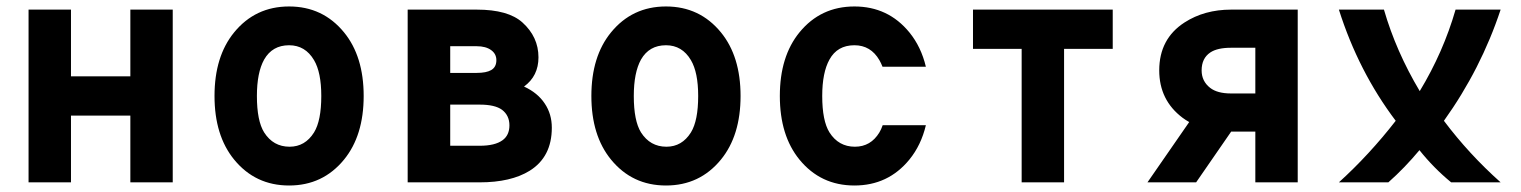

<svg xmlns="http://www.w3.org/2000/svg" viewBox="-20 -567 4728 597"><path d="M68.8 0V-537.1H200.7V-329.6H385.3V-537.1H517.1V0H385.3V-207.5H200.7V0Z M878.9 -426.3Q826.7 -426.3 801.3 -381.8Q778.8 -341.3 778.8 -268.6Q778.8 -191.4 801.3 -155.3Q829.6 -110.8 880.4 -110.8Q928.7 -110.8 956.5 -155.3Q979 -191.9 979 -268.6Q979 -341.8 956.5 -379.9Q929.2 -426.3 878.9 -426.3ZM708 -70.8Q647 -145.5 647 -268.6Q647 -391.6 708 -466.3Q773.9 -546.9 878.9 -546.9Q983.9 -546.9 1049.8 -466.3Q1110.8 -391.6 1110.8 -268.6Q1110.8 -145.5 1049.8 -70.8Q983.9 9.8 878.9 9.8Q773.9 9.8 708 -70.8Z M1247.6 0V-537.1H1462.4Q1560.1 -537.1 1604.5 -497.1Q1654.3 -452.1 1654.3 -388.7Q1654.3 -330.6 1609.4 -297.9Q1651.9 -278.3 1673.8 -245.1Q1695.8 -212.4 1695.8 -169.9Q1695.8 -79.1 1627 -36.1Q1568.8 0 1471.2 0ZM1379.9 -241.7V-113.8H1471.7Q1519 -113.8 1542.5 -130.9Q1564 -146.5 1564 -177.2Q1564 -208 1541 -225.6Q1519 -241.7 1471.7 -241.7ZM1379.9 -423.3V-340.3H1461.9Q1492.2 -340.3 1507.3 -349.1Q1523.4 -358.4 1523.4 -379.9Q1523.4 -399.4 1507.3 -411.1Q1490.7 -423.3 1461.9 -423.3Z M2050.8 -426.3Q1998.5 -426.3 1973.1 -381.8Q1950.7 -341.3 1950.7 -268.6Q1950.7 -191.4 1973.1 -155.3Q2001.5 -110.8 2052.2 -110.8Q2100.6 -110.8 2128.4 -155.3Q2150.9 -191.9 2150.9 -268.6Q2150.9 -341.8 2128.4 -379.9Q2101.1 -426.3 2050.8 -426.3ZM1879.9 -70.8Q1818.8 -145.5 1818.8 -268.6Q1818.8 -391.6 1879.9 -466.3Q1945.8 -546.9 2050.8 -546.9Q2155.8 -546.9 2221.7 -466.3Q2282.7 -391.6 2282.7 -268.6Q2282.7 -145.5 2221.7 -70.8Q2155.8 9.8 2050.8 9.8Q1945.8 9.8 1879.9 -70.8Z M2858.9 -177.7Q2844.2 -115.7 2807.6 -70.8Q2741.7 9.8 2636.7 9.8Q2531.7 9.8 2465.8 -70.8Q2404.8 -145.5 2404.8 -268.6Q2404.8 -391.6 2465.8 -466.3Q2531.7 -546.9 2636.7 -546.9Q2741.7 -546.9 2807.6 -466.3Q2844.2 -421.4 2858.9 -359.4H2724.1Q2719.7 -370.6 2714.4 -379.9Q2687.5 -426.3 2636.7 -426.3Q2583.5 -426.3 2559.1 -381.8Q2536.6 -341.3 2536.6 -268.6Q2536.6 -191.4 2559.1 -155.3Q2587.4 -110.8 2638.2 -110.8Q2687.5 -110.8 2714.4 -155.3Q2720.2 -165 2724.6 -177.7Z M3156.7 0V-415H3005.4V-537.1H3439.9V-415H3288.6V0Z M3547.9 0 3677.7 -187.5Q3667 -193.4 3657.2 -200.7Q3584.5 -255.4 3584.5 -348.1Q3584.5 -446.3 3663.1 -497.1Q3725.1 -537.1 3808.1 -537.1H4015.1V0H3883.3V-157.7H3808.1L3699.2 0ZM3883.3 -276.4V-418.5H3807.6Q3765.1 -418.5 3743.2 -403.8Q3716.3 -385.7 3716.3 -348.1Q3716.3 -314.5 3742.7 -293.9Q3765.1 -276.4 3807.6 -276.4Z M4143.1 0Q4237.8 -85.9 4319.8 -191.4Q4204.1 -344.7 4143.1 -537.1H4283.2Q4320.8 -407.2 4394.5 -283.7Q4467.8 -404.8 4505.9 -537.1H4646Q4585 -352.5 4469.7 -191.4Q4547.4 -87.9 4646 0H4492.2Q4437.5 -44.9 4393.6 -100.1Q4348.1 -45.4 4296.9 0Z"/></svg>

Font: Consola Mono
Style: Bold
Weight: 700
Monospace: yes
Designer: Wojciech Kalinowski "wmk69" (wmk69@o2.pl)
Foundry: Wojciech Kalinowski "wmk69" (wmk69@o2.pl)
Version: Version 2.1.0